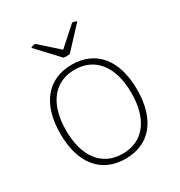

<svg xmlns="http://www.w3.org/2000/svg" viewBox="-166 -801 867 927"><g transform="rotate(-30 267.0 -337.5)"><path d="M165 -687C159 -687 143 -685 140 -679L250 -561C262 -559 273 -559 285 -561L395 -679C389 -685 377 -687 371 -687L268 -595ZM267 12C402 12 481 -85 481 -250C481 -415 402 -512 267 -512C132 -512 53 -415 53 -250C53 -85 132 12 267 12ZM267 -16C153 -16 85 -103 85 -250C85 -397 153 -484 267 -484C381 -484 449 -397 449 -250C449 -103 381 -16 267 -16Z"/></g></svg>

Font: Arima Koshi Thin
Style: Regular
Weight: 250
Designer: Joana Correia and Natanael Gama
Foundry: NDISCOVER
Version: Version 1.019;PS 001.019;hotconv 1.0.88;makeotf.lib2.5.64775